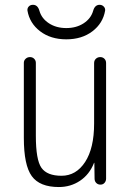

<svg xmlns="http://www.w3.org/2000/svg" viewBox="-20 -752 540 782"><path d="M359.4 -708Q366.2 -732.4 385.7 -732.4Q395.5 -732.4 402.3 -725.6Q409.2 -718.8 408.2 -709Q399.4 -657.2 356.4 -624.5Q313.5 -591.8 250 -591.8Q186.5 -591.8 143.6 -624.5Q100.6 -657.2 91.8 -709Q90.8 -718.8 97.2 -725.6Q103.5 -732.4 114.3 -732.4Q133.8 -732.4 140.6 -708Q149.4 -676.8 179.2 -657.2Q209 -637.7 250 -637.7Q291 -637.7 320.8 -657.2Q350.6 -676.8 359.4 -708ZM219.7 9.8Q141.6 9.8 109.4 -34.7Q77.1 -79.1 77.1 -190.4V-496.1Q77.1 -505.9 84.5 -512.7Q91.8 -519.5 102.1 -519.5Q112.3 -519.5 119.1 -512.7Q126 -505.9 126 -496.1V-199.2Q126 -100.6 148.9 -68.4Q171.9 -36.1 230.5 -36.1Q290 -36.1 326.7 -92.3Q363.3 -148.4 363.3 -249V-495.1Q363.3 -505.9 370.6 -512.7Q377.9 -519.5 388.2 -519.5Q398.4 -519.5 405.3 -512.7Q412.1 -505.9 412.1 -495.1V-24.4Q412.1 -14.6 405.8 -7.3Q399.4 0 389.2 0Q378.9 0 372.1 -6.8Q365.2 -13.7 365.2 -24.4L364.3 -87.9Q364.3 -88.9 363.3 -88.9Q362.3 -88.9 362.3 -86.9Q343.8 -41 305.7 -15.6Q267.6 9.8 219.7 9.8Z"/></svg>

Font: Rounded-L Mgen+ 1m light
Style: Regular
Weight: 200
Designer: [Source Han Sans]
Ryoko NISHIZUKA  (kana & ideographs); Paul D. Hunt (Latin, Greek & Cyrillic); Wenlong ZHANG  (bopomofo
Version: Version 1.059.20150602